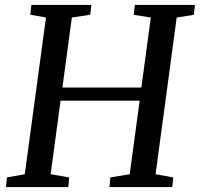

<svg xmlns="http://www.w3.org/2000/svg" viewBox="-20 -763 815 783"><path d="M4.5 0 8.5 -39.5 81 -52.5 167.5 -691.5 103.5 -703 108 -743H352.5L348 -703L273 -691.5L234.5 -406H556.5L595 -691.5L525.5 -702.5L530 -743H775L770.5 -702.5L700.5 -691.5L614.5 -52.5L686.5 -39.5L682.5 0H426.5L430 -39.5L509 -52.5L549.5 -352.5H227L186.5 -52.5L262 -39.5L258.5 0Z"/></svg>

Font: Merriweather 36pt
Style: Italic
Weight: 400
Italic angle: -7.8°
Version: Version 2.101